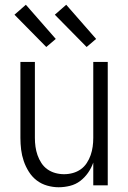

<svg xmlns="http://www.w3.org/2000/svg" viewBox="-20 -781 540 809"><path d="M227 8Q203 8 178.5 1Q154 -6 134.5 -21Q115 -36 101.5 -57.5Q88 -79 80 -102.5Q72 -126 69 -150.5Q66 -175 66 -200V-520H127V-200Q127 -181 129.5 -163Q132 -145 138 -127.5Q144 -110 154.5 -94Q165 -78 180 -67.5Q195 -57 213 -52Q231 -47 250 -47Q269 -47 287 -52Q305 -57 320 -67.5Q335 -78 345.5 -94Q356 -110 362 -127.5Q368 -145 370.5 -163Q373 -181 373 -200V-520H434V0H373V-96Q365 -73 351 -53Q337 -33 318 -18.5Q299 -4 275 2Q251 8 227 8ZM345 -583 211 -719 259 -761 385 -617ZM175 -583 41 -719 89 -761 215 -617Z"/></svg>

Font: Iosevka SS18 Light
Style: Regular
Weight: 300
Monospace: yes
Designer: Belleve Invis
Foundry: Belleve Invis
Version: Version 25.1.1; ttfautohint (v1.8.4)